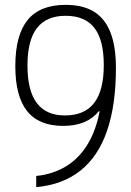

<svg xmlns="http://www.w3.org/2000/svg" viewBox="-20 -760 540 790"><path d="M250 -740Q321 -740 366.5 -712Q412 -684 434.5 -626.5Q457 -569 457 -481Q457 -328 420.5 -222Q384 -116 311 -58Q238 0 129 10V-36Q198 -43 251.5 -75.5Q305 -108 340 -165.5Q375 -223 390 -302H386Q362 -272 325.5 -257Q289 -242 240 -242Q140 -242 91.5 -303Q43 -364 43 -488Q43 -615 93.5 -677.5Q144 -740 250 -740ZM250 -695Q171 -695 132 -644.5Q93 -594 93 -490Q93 -387 131.5 -336Q170 -285 247 -285Q328 -285 367.5 -336.5Q407 -388 407 -492Q407 -595 368.5 -645Q330 -695 250 -695Z"/></svg>

Font: M PLUS 1 Code Light
Style: Regular
Weight: 300
Designer: Coji Morishita
Foundry: UNDERFOREST DESIGN
Version: Version 1.002